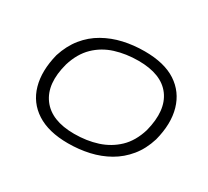

<svg xmlns="http://www.w3.org/2000/svg" viewBox="-142 -938 1268 1172"><g transform="rotate(30 492.5 -352.5)"><path d="M446 8Q309 8 224.5 -46.5Q140 -101 112.5 -198.5Q85 -296 117 -423Q142 -501 187 -556.5Q232 -612 293 -646.5Q354 -681 424.5 -697Q495 -713 573 -713Q712 -713 795 -658.5Q878 -604 906 -506.5Q934 -409 901 -282Q877 -204 831.5 -148.5Q786 -93 725.5 -58.5Q665 -24 594 -8Q523 8 446 8ZM450 -61Q538 -61 612.5 -85Q687 -109 742 -161.5Q797 -214 824 -303Q865 -463 798 -553.5Q731 -644 569 -644Q482 -644 407 -620.5Q332 -597 277.5 -544Q223 -491 196 -403Q153 -245 221 -153Q289 -61 450 -61Z"/></g></svg>

Font: Nunito Sans 7pt Expanded Light
Style: Italic
Weight: 300
Width: 7
Italic angle: -9°
Designer: Vernon Adams
Foundry: Vernon Adams
Version: Version 3.101;gftools[0.9.27]